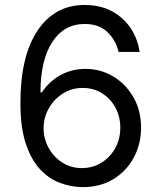

<svg xmlns="http://www.w3.org/2000/svg" viewBox="-20 -759 664 789"><path d="M316.8 9.9Q272 9.2 227.3 -7.1Q182.5 -23.4 145.6 -62.3Q108.7 -101.2 86.3 -167.8Q63.9 -234.4 63.9 -335.2Q63.9 -529.1 134.6 -633.9Q205.3 -738.6 328.1 -738.6Q419.7 -738.6 480.3 -685Q540.8 -631.4 554 -545.5H467.3Q455.3 -595.5 420.5 -628Q385.7 -660.5 328.1 -660.5Q243.6 -660.5 195.1 -586.8Q146.7 -513.1 146.3 -379.3H152Q181.8 -424.4 228.3 -450.1Q274.9 -475.9 331 -475.9Q393.5 -475.9 445.3 -444.8Q497.2 -413.7 528.4 -359.2Q559.7 -304.7 559.7 -234.4Q559.7 -166.9 529.5 -111Q499.3 -55 444.8 -22.2Q390.3 10.7 316.8 9.9ZM316.8 -68.2Q361.5 -68.2 397.2 -90.6Q432.9 -112.9 453.7 -150.6Q474.4 -188.2 474.4 -234.4Q474.4 -279.5 454.4 -316.6Q434.3 -353.7 399.3 -375.7Q364.3 -397.7 319.6 -397.7Q274.5 -397.7 238.3 -374.6Q202.1 -351.6 180.8 -314.1Q159.4 -276.6 159.1 -233Q159.1 -189.6 179.5 -152Q199.9 -114.3 235.6 -91.3Q271.3 -68.2 316.8 -68.2Z"/></svg>

Font: Inter UI
Style: Regular
Weight: 400
Designer: Rasmus Andersson
Foundry: rsms
Version: 3.2;8d6f07862